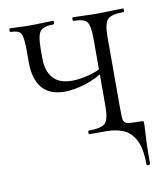

<svg xmlns="http://www.w3.org/2000/svg" viewBox="-65 -441 539 628"><g transform="rotate(-10 204.5 -126.5)"><path d="M372 129Q372 76 357 48Q342 20 317.5 10Q293 0 262 0H206Q203 0 203 -6Q203 -12 206 -12Q248 -12 260.5 -25Q273 -38 273 -81V-305Q273 -349 263 -361.5Q253 -374 219 -374Q216 -374 216 -380Q216 -386 219 -386Q235 -386 255.5 -385Q276 -384 297 -384Q321 -384 344 -385Q367 -386 385 -386Q387 -386 387 -380Q387 -374 385 -374Q343 -374 331 -360Q319 -346 319 -303V-81Q319 -47 320 -32.5Q321 -18 333 -15Q345 -12 379 -12Q386 -12 387 -10.5Q388 -9 388 0Q388 9 387 21Q386 33 385 57Q384 81 384 129Q384 133 378 133Q372 133 372 129ZM97 -303Q97 -294 97 -286.5Q97 -279 97 -271Q97 -229 117.5 -205.5Q138 -182 181 -182Q205 -182 236.5 -190Q268 -198 290 -213L295 -201Q257 -174 219 -162.5Q181 -151 151 -151Q100 -151 75.5 -181Q51 -211 51 -265V-305Q51 -349 44 -361.5Q37 -374 9 -374Q7 -374 7 -380Q7 -386 9 -386Q23 -386 40 -385Q57 -384 76 -384Q96 -384 116.5 -385Q137 -386 152 -386Q155 -386 155 -380Q155 -374 152 -374Q118 -374 107.5 -360Q97 -346 97 -303Z"/></g></svg>

Font: Cormorant Garamond Light
Style: Regular
Weight: 300
Designer: Christian Thalmann (Catharsis Fonts)
Foundry: Catharsis Fonts
Version: Version 4.001